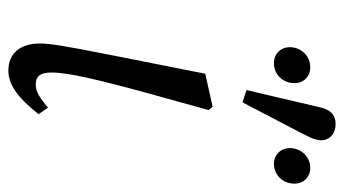

<svg xmlns="http://www.w3.org/2000/svg" viewBox="-206 -622 841 470"><g transform="rotate(90 215.0 -387.5)"><path d="M153 13C190 13 222 -13 260 -61L244 -84C222 -66 207 -54 188 -54C167 -54 158 -65 158 -93C158 -133 175 -207 216 -355L250 -477L242 -487L161 -469L116 -242C90 -112 87 -85 87 -64C87 -15 112 13 153 13ZM135 -637C163 -637 184 -659 184 -687C184 -710 168 -726 145 -726C118 -726 96 -704 96 -676C96 -654 112 -637 135 -637ZM231 -560C255 -606 279 -652 303 -698C315 -721 324 -738 324 -753C324 -770 311 -788 284 -788C259 -788 248 -772 243 -749C229 -689 215 -630 201 -570L231 -560ZM381 -637C409 -637 430 -659 430 -687C430 -710 414 -726 391 -726C364 -726 343 -703 343 -676C343 -654 359 -637 381 -637Z"/></g></svg>

Font: Source Serif Variable
Style: Italic
Weight: 389
Italic angle: -12°
Designer: Frank Grießhammer
Foundry: Adobe Systems Incorporated
Version: Version 3.001;hotconv 1.0.111;makeotfexe 2.5.65597